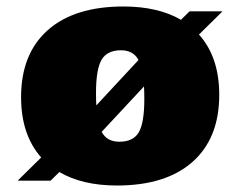

<svg xmlns="http://www.w3.org/2000/svg" viewBox="-20 -557 742 592"><path d="M34.5 0 107 -71.5Q45 -141.5 45 -257.5Q45 -391 127.2 -464Q209.5 -537 360.5 -537Q467 -537 538 -496L564.5 -522H666L593.5 -450.5Q656 -381 656 -264.5Q656 -131 573.8 -58Q491.5 15 340.5 15Q234 15 163 -26.5L136 0ZM276 -270Q276 -249 277 -232L407 -372Q391 -402 353 -402Q310.5 -402 293.2 -372.8Q276 -343.5 276 -270ZM348 -120Q391 -120 408 -149.2Q425 -178.5 425 -252Q425 -273 424 -290.5L293.5 -150.5Q309.5 -120 348 -120Z"/></svg>

Font: Newsreader 6pt ExtraBold
Style: Regular
Weight: 800
Designer: Hugues Gentile
Foundry: Production Type
Version: Version 1.003; ttfautohint (v1.8.3)